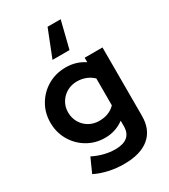

<svg xmlns="http://www.w3.org/2000/svg" viewBox="-244 -934 1113 1262"><g transform="rotate(-30 313.0 -302.5)"><path d="M316.3 214Q255.7 214 200.2 201.6Q144.6 189.2 98.8 166.3L146.6 59.6Q231.1 101.4 313.3 101.4Q436.8 101.4 436.8 -2.6V-44Q372.8 2.6 293.6 2.6Q220.3 2.6 160.4 -32.7Q100.4 -68.1 65.2 -128.8Q30 -189.6 30 -263.8Q30 -338 65.7 -398.2Q101.4 -458.5 162.1 -493.6Q222.8 -528.6 298.4 -528.6Q376.1 -528.6 438.6 -486.8V-521H573.8V-1.5Q573.8 102.5 507.4 158.2Q441 214 316.3 214ZM315.3 -113.2Q391.7 -113.2 436.8 -160.8V-364.6Q414.7 -386.5 383.5 -399.2Q352.3 -411.8 316 -411.8Q273.1 -411.8 238.9 -392.2Q204.6 -372.5 184.6 -339Q164.5 -305.4 164.5 -263.7Q164.5 -221.2 184.4 -187Q204.2 -152.8 238.6 -133Q273 -113.2 315.3 -113.2ZM428.5 -819.2 377.5 -614.4H248.4L329.2 -819.2Z"/></g></svg>

Font: Red Hat Display VF
Style: Regular
Weight: 300
Designer: Pentagram, MCKL
Foundry: Pentagram, MCKL
Version: Version 1.023